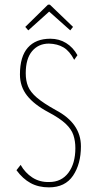

<svg xmlns="http://www.w3.org/2000/svg" viewBox="-20 -798 415 828"><path d="M191 10Q146 10 112 -8.5Q78 -27 51 -64L69 -87Q88 -53 119.5 -32.5Q151 -12 192 -13Q245 -13 275 -53Q305 -93 305 -159Q305 -190 296.5 -215.5Q288 -241 263 -264.5Q238 -288 189 -314Q127 -347 96.5 -386Q66 -425 66 -477Q66 -554 100 -592.5Q134 -631 197 -631Q235 -631 265 -612.5Q295 -594 314 -560L300 -540Q280 -578 254 -593.5Q228 -609 191 -610Q146 -610 118.5 -577.5Q91 -545 91 -482Q91 -450 101 -425.5Q111 -401 139 -377Q167 -353 221 -323Q329 -266 329 -167Q329 -91 295 -40.5Q261 10 191 10ZM102 -667 89 -682 187 -778H195L295 -682L283 -667L192 -748Z"/></svg>

Font: Inconsolata Condensed ExtraLight
Style: Regular
Weight: 200
Width: 3
Monospace: yes
Designer: Raph Levien, Cyreal, Brenton Simpson
Foundry: Raph Levien, Cyreal, Google
Version: Version 3.100; ttfautohint (v1.8.4.7-5d5b)